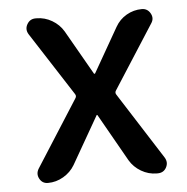

<svg xmlns="http://www.w3.org/2000/svg" viewBox="-43 -563 589 605"><g transform="rotate(-5 251.0 -260.0)"><path d="M85 0Q67 0 58.5 -16Q50 -32 60 -48L194 -258Q199 -265 194 -272L65 -472Q55 -488 64 -504Q73 -520 91 -520H94Q120 -520 143 -506.5Q166 -493 179 -471L259 -331Q259 -330 261 -330Q263 -330 263 -331L343 -471Q356 -494 378.5 -507Q401 -520 427 -520Q445 -520 454 -504Q463 -488 453 -473L324 -272Q319 -265 324 -258L458 -48Q468 -32 459.5 -16Q451 0 432 0H429Q403 0 380 -13.5Q357 -27 344 -49L259 -199Q259 -200 257 -200Q256 -200 256 -199L170 -49Q157 -27 134 -13.5Q111 0 85 0Z"/></g></svg>

Font: Rounded Mplus 1c Medium
Style: Regular
Weight: 500
Version: Version 1.059.20150529